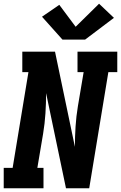

<svg xmlns="http://www.w3.org/2000/svg" viewBox="-21 -1013 651 1033"><path d="M-1 0V-110H47L132 -625H99V-735H275L382 -223Q382 -277 385.5 -332Q389 -387 398 -441L429 -625H396V-735H610V-625H562L459 0H334L227 -512Q227 -458 223.5 -403Q220 -348 211 -294L180 -110H213V0ZM315 -800 205 -923 298 -987 386 -869 512 -993 592 -917 437 -800Z"/></svg>

Font: Iosevka Curly Slab XBdEx
Style: Italic
Weight: 800
Width: 7
Italic angle: -9°
Monospace: yes
Designer: Belleve Invis
Foundry: Belleve Invis
Version: Version 11.1.0; ttfautohint (v1.8.3)